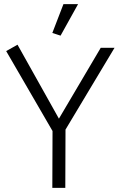

<svg xmlns="http://www.w3.org/2000/svg" viewBox="-20 -912 586 932"><path d="M297 0 298 -283 536 -680H469L266 -336L65 -695L10 -664L235 -276L234 0ZM274 -739 359 -892H288L234 -752Z"/></svg>

Font: Catamaran Thin Light
Style: Regular
Weight: 300
Version: Version 2.000